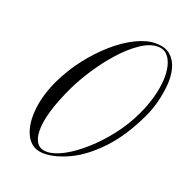

<svg xmlns="http://www.w3.org/2000/svg" viewBox="-103 -639 713 735"><g transform="rotate(20 253.5 -271.5)"><path d="M151 0Q104 0 81.5 -39Q59 -78 63.5 -140.5Q68 -203 100 -272Q127 -329 165 -378Q203 -427 245.5 -464Q288 -501 331 -522Q374 -543 410 -543Q450 -543 471.5 -524Q493 -505 501 -474.5Q509 -444 506 -407.5Q503 -371 493.5 -335.5Q484 -300 471 -272Q425 -174 368 -114Q311 -54 254 -27Q197 0 151 0ZM158 -10Q188 -10 226.5 -30.5Q265 -51 306 -87.5Q347 -124 383.5 -171Q420 -218 445 -272Q463 -310 473.5 -348Q484 -386 486 -419.5Q488 -453 481.5 -478.5Q475 -504 460.5 -519Q446 -534 423 -534Q390 -534 353 -509Q316 -484 280 -444Q244 -404 214 -358.5Q184 -313 164 -272Q133 -207 119 -158Q105 -109 106 -76Q107 -43 120.5 -26.5Q134 -10 158 -10Z"/></g></svg>

Font: Kapakana
Style: Regular
Weight: 400
Designer: Kousuke Nagai
Version: Version 1.002